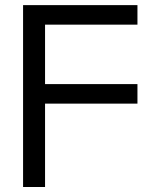

<svg xmlns="http://www.w3.org/2000/svg" viewBox="-20 -748 604 768"><path d="M72.3 -727.5H529.8V-649.4H160.2V-411.6H529.8V-333.5H160.2V0H72.3Z"/></svg>

Font: Intratopia Thin
Style: Regular
Weight: 100
Designer: Rasmus Andersson
Foundry: rsms
Version: Version 3.000;Glyphs 3.2.3 (3260)